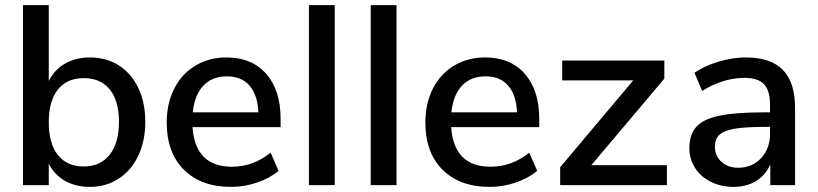

<svg xmlns="http://www.w3.org/2000/svg" viewBox="-20 -725 3202 752"><path d="M549 -248Q549 -173 521.5 -115Q494 -57 444.5 -25Q395 7 332 7Q277 7 235 -16.5Q193 -40 171 -84V0H70V-705H171V-408Q193 -452 235 -476Q277 -500 332 -500Q396 -500 445 -469Q494 -438 521.5 -381Q549 -324 549 -248ZM446 -248Q446 -330 410 -374.5Q374 -419 308 -419Q242 -419 206.5 -374Q171 -329 171 -246Q171 -163 206.5 -118Q242 -73 308 -73Q373 -73 409.5 -119Q446 -165 446 -248Z M1079 -227H734Q745 -72 888 -72Q972 -72 1040 -127L1071 -56Q1037 -27 987 -10Q937 7 885 7Q768 7 700.5 -60Q633 -127 633 -245Q633 -320 662.5 -378Q692 -436 745.5 -468Q799 -500 867 -500Q966 -500 1022.5 -436Q1079 -372 1079 -259ZM735 -285H992Q989 -353 957.5 -389.5Q926 -426 869 -426Q811 -426 776.5 -389.5Q742 -353 735 -285Z M1190 0V-705H1291V0Z M1432 0V-705H1533V0Z M2092 -227H1747Q1758 -72 1901 -72Q1985 -72 2053 -127L2084 -56Q2050 -27 2000 -10Q1950 7 1898 7Q1781 7 1713.5 -60Q1646 -127 1646 -245Q1646 -320 1675.5 -378Q1705 -436 1758.5 -468Q1812 -500 1880 -500Q1979 -500 2035.5 -436Q2092 -372 2092 -259ZM1748 -285H2005Q2002 -353 1970.5 -389.5Q1939 -426 1882 -426Q1824 -426 1789.5 -389.5Q1755 -353 1748 -285Z M2296 -78H2592V0H2174V-70L2460 -410H2182V-488H2582V-417Z M3094 -302V0H2997V-81Q2978 -38 2940.5 -15.5Q2903 7 2853 7Q2805 7 2765 -12.5Q2725 -32 2702.5 -67Q2680 -102 2680 -145Q2680 -198 2707.5 -228.5Q2735 -259 2798.5 -272Q2862 -285 2973 -285H2996V-314Q2996 -370 2972.5 -395Q2949 -420 2896 -420Q2813 -420 2730 -369L2700 -440Q2739 -467 2794.5 -483.5Q2850 -500 2901 -500Q2999 -500 3046.5 -451Q3094 -402 3094 -302ZM2996 -202V-228H2978Q2900 -228 2858 -221Q2816 -214 2798 -197.5Q2780 -181 2780 -150Q2780 -115 2805.5 -91.5Q2831 -68 2871 -68Q2926 -68 2961 -105.5Q2996 -143 2996 -202Z"/></svg>

Font: wassup Sans
Style: Medium
Weight: 600
Version: Version 2.001